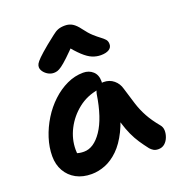

<svg xmlns="http://www.w3.org/2000/svg" viewBox="-141 -897 945 1022"><g transform="rotate(-20 331.5 -386.0)"><path d="M205 10Q155 10 118 -10Q81 -30 60 -66.5Q39 -103 39 -151Q39 -201 55.5 -252.5Q72 -304 101 -351Q130 -398 169 -434.5Q208 -471 253 -492Q298 -513 345 -513Q378 -513 400 -493Q422 -473 422 -436Q422 -421 413.5 -412.5Q405 -404 391 -401Q325 -391 275 -351.5Q225 -312 196.5 -256.5Q168 -201 168 -141Q168 -120 171.5 -102.5Q175 -85 186 -58L123 -149Q147 -130 164.5 -123Q182 -116 207 -116Q263 -116 309 -184Q355 -252 375 -382Q379 -404 394 -416.5Q409 -429 430 -429Q464 -429 488 -409Q512 -389 520 -358Q535 -308 548 -266.5Q561 -225 581.5 -187.5Q602 -150 636 -109Q648 -95 648.5 -76Q649 -57 641.5 -37.5Q634 -18 619.5 -5.5Q605 7 584 7Q567 7 556.5 0.5Q546 -6 538 -15Q517 -42 500 -67.5Q483 -93 469 -123.5Q455 -154 443 -193.5Q431 -233 421 -286L468 -289Q450 -205 421.5 -147.5Q393 -90 357.5 -55.5Q322 -21 283 -5.5Q244 10 205 10ZM200 -565Q183 -565 168 -573.5Q153 -582 143.5 -595Q134 -608 134 -621Q134 -630 139 -639.5Q144 -649 162 -667Q180 -685 220 -718Q250 -741 267.5 -755.5Q285 -770 301 -776Q317 -782 340 -782Q364 -782 382.5 -770.5Q401 -759 420 -733Q443 -702 462.5 -684.5Q482 -667 497 -656Q512 -645 521 -635Q530 -625 530 -608Q530 -589 513.5 -578.5Q497 -568 467 -568Q443 -568 419.5 -577.5Q396 -587 368.5 -612.5Q341 -638 303 -685H354Q313 -642 287 -617.5Q261 -593 245.5 -582Q230 -571 220 -568Q210 -565 200 -565Z"/></g></svg>

Font: Shantell Sans SemiBold
Style: Regular
Weight: 600
Designer: Stephen Nixon, Anya Danilova, Shantell Martin
Foundry: Arrow Type
Version: Version 1.011;[c5ecc13dd]